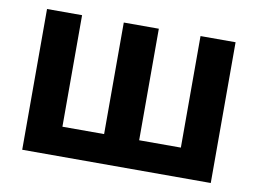

<svg xmlns="http://www.w3.org/2000/svg" viewBox="-63 -621 956 712"><g transform="rotate(10 415.0 -265.0)"><path d="M60 -530H192V-110H349V-530H481V-110H638V-530H770V0H60Z"/></g></svg>

Font: Golos Text DemiBold
Style: Regular
Weight: 600
Designer: A.Korolkova, Vitaly Kuzmin
Foundry: ParaType Ltd
Version: Version 2.002